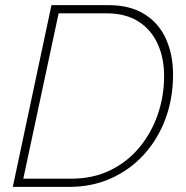

<svg xmlns="http://www.w3.org/2000/svg" viewBox="-20 -730 726 750"><path d="M181 -710H402Q489 -710 545.5 -674Q602 -638 629 -576.5Q656 -515 656 -439Q656 -345 626 -265Q596 -185 541.5 -125.5Q487 -66 413 -33Q339 0 251 0H30ZM258 -32Q343 -32 410 -64.5Q477 -97 524 -153.5Q571 -210 596 -282Q621 -354 621 -433Q621 -504 595.5 -559.5Q570 -615 520 -646.5Q470 -678 395 -678H209L71 -32Z"/></svg>

Font: Raleway ExtraLight
Style: Italic
Weight: 200
Italic angle: -12°
Designer: Matt McInerney, Pablo Impallari, Rodrigo Fuenzalida
Foundry: Matt McInerney, Pablo Impallari, Rodrigo Fuenzalida
Version: Version 4.026